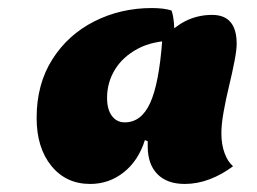

<svg xmlns="http://www.w3.org/2000/svg" viewBox="-20 -790 638 477"><path d="M204 -333Q144 -333 107.5 -378Q71 -423 71 -497Q71 -581 110 -642.5Q149 -704 214.5 -737Q280 -770 357 -770Q387 -770 406 -764Q410 -754 412 -734Q414 -714 414 -689Q360 -689 322.5 -669Q285 -649 265.5 -617Q246 -585 246 -547Q246 -518 258 -502Q270 -486 290 -486Q331 -486 353 -534Q375 -582 383 -689Q434 -753 507 -753Q568 -753 568 -681Q568 -666 562.5 -637.5Q557 -609 549 -576Q541 -543 535.5 -512Q530 -481 530 -459Q530 -431 538 -409.5Q546 -388 559 -377Q531 -356 500.5 -344.5Q470 -333 439 -333Q395 -333 371 -357.5Q347 -382 347 -426Q347 -430 347 -433Q347 -436 347 -439L340 -442Q324 -391 287.5 -362Q251 -333 204 -333Z"/></svg>

Font: Lemonada
Style: Regular
Weight: 400
Designer: Mohamed Gaber (Arabic), Eduardo Tunni (Latin)
Foundry: Kief Type Foundry
Version: Version 4.005